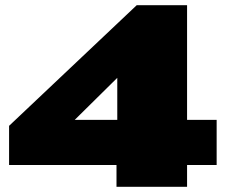

<svg xmlns="http://www.w3.org/2000/svg" viewBox="-20 -720 901 740"><path d="M15 -84V-235L507 -700H701V-258H815V-84H701V0H429V-84ZM268 -258H432V-420Z"/></svg>

Font: Georama Extended Black
Style: Regular
Weight: 900
Width: 7
Designer: Jean-Baptiste Levee
Foundry: Production Type
Version: Version 1.000